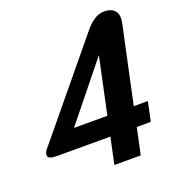

<svg xmlns="http://www.w3.org/2000/svg" viewBox="-122 -756 786 855"><g transform="rotate(-20 271.0 -329.0)"><path d="M320.8 -216.7H162.5L377.5 -483.3ZM465 -658.3C430 -658.3 398.3 -634.2 368.3 -595.8L31.7 -187.5C21.7 -175.8 10 -164.2 6.7 -150C6.7 -148.3 5.8 -146.7 5.8 -145C5.8 -128.3 24.2 -125 51.7 -125H301.7L275 0H400L426.7 -125H493.3L512.5 -216.7H445.8L524.2 -583.3C525.8 -590.8 526.7 -598.3 526.7 -605C526.7 -642.5 500.8 -658.3 465 -658.3Z"/></g></svg>

Font: BoonHome
Style: Bold Oblique
Weight: 700
Italic angle: -12°
Designer: Sungsit Sawaiwan
Foundry: Sungsit Sawaiwan
Version: Version 0.2